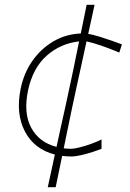

<svg xmlns="http://www.w3.org/2000/svg" viewBox="-20 -643 542 800"><path d="M179 137Q186.5 103 194 68.5Q201.5 34 208.5 1Q122 -21.5 83.5 -95.8Q45 -170 66 -273Q79.5 -339 115.2 -389.8Q151 -440.5 202.8 -470.8Q254.5 -501 316.5 -503.5Q322.5 -533 328.8 -563Q335 -593 341 -623H374Q367.5 -593 360.8 -562.2Q354 -531.5 347.5 -502Q367.5 -498.5 393.8 -490.5Q420 -482.5 445.5 -473.5Q471 -464.5 488 -458L477 -424Q437 -441 399 -453.8Q361 -466.5 340.5 -470.5Q327 -408 316.5 -360Q306 -312 302 -294L280 -192Q276.5 -174.5 267 -129.2Q257.5 -84 245.5 -25Q260.5 -23 277 -23Q290.5 -23.5 313.2 -29.2Q336 -35 360.2 -43.8Q384.5 -52.5 403 -62V-23Q389.5 -17.5 366.5 -10Q343.5 -2.5 319.2 3.2Q295 9 277 9Q257.5 9 239 6.5Q232.5 38.5 225.5 71.5Q218.5 104.5 212 137ZM97 -267Q77 -172 110 -110.8Q143 -49.5 215.5 -31Q228 -88 237.5 -131.5Q247 -175 251 -192L273 -294Q277 -312 287 -360.2Q297 -408.5 309.5 -470.5Q232 -462 174.5 -411Q117 -360 97 -267Z"/></svg>

Font: Commissioner Loud Thin
Style: Italic
Weight: 100
Italic angle: -12°
Designer: Kostas Bartsokas
Foundry: Kostas Bartsokas
Version: Version 1.000; ttfautohint (v1.8.3)